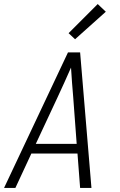

<svg xmlns="http://www.w3.org/2000/svg" viewBox="-24 -929 594 949"><path d="M-4 0 312 -670H372L428 0H372L359 -170H131L52 0ZM355 -218 338 -447Q335 -484 332 -521Q329 -558 327 -595Q311 -558 294 -521Q277 -484 260 -447L153 -218ZM347 -735 315 -765 459 -909 499 -871Z"/></svg>

Font: Lode Dark
Style: Italic
Weight: 400
Italic angle: -11°
Monospace: yes
Designer: Belleve Invis
Foundry: Belleve Invis
Version: Version 29.2.0; ttfautohint (v1.8.3)